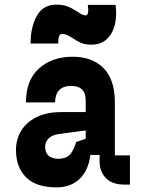

<svg xmlns="http://www.w3.org/2000/svg" viewBox="-20 -797 640 829"><path d="M541 0H517Q464 0 437 -28.3Q410 -56.6 410 -100V-128H370Q362.6 -62.4 324.3 -25.2Q286 12 224 12Q136 12 92.5 -31.5Q49 -75 49 -150Q49 -194.2 70.8 -231.3Q92.6 -268.4 136.6 -290.7Q180.6 -313 244 -313H350V-363Q350 -395.6 334.2 -410.8Q318.4 -426 288.6 -426Q252.4 -426 235.2 -407.4Q218 -388.8 218 -355H92Q92 -450.4 148.2 -501.2Q204.4 -552 294 -552Q379.2 -552 427.6 -502.3Q476 -452.6 476 -355V-126H541ZM309 -183.8 350 -198V-233.8L232.8 -218.2Q202.8 -213.8 188 -197.4Q173.2 -181 175 -157.8Q177.4 -131.2 196.2 -119.9Q215 -108.6 244.4 -112.2Q271.4 -115.2 285.2 -133.4Q299 -151.6 309 -183.8ZM223 -777Q251.8 -777 272.3 -769Q292.8 -761 314.6 -746.4Q325 -739.2 333.4 -734.9Q341.8 -730.6 349.4 -730.6Q358.4 -730.6 360.3 -743.1Q362.2 -755.6 359 -776H479Q485.4 -729 475.7 -689.9Q466 -650.8 440.5 -627.5Q415 -604.2 375 -604.2Q347.4 -604.2 329.7 -611.9Q312 -619.6 293.4 -632.6Q278.6 -641.6 269.1 -646.1Q259.6 -650.6 247 -650.6Q241 -650.6 237.6 -645.5Q234.2 -640.4 232.7 -631Q231.2 -621.6 232 -609H112Q112 -680.6 139.3 -728.8Q166.6 -777 223 -777Z"/></svg>

Font: Fliege Mono Thin
Style: Regular
Weight: 100
Version: Version 0.020;Glyphs 3.3 (3306)